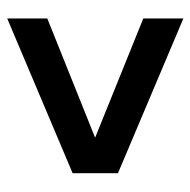

<svg xmlns="http://www.w3.org/2000/svg" viewBox="-18 -604 541 546"><g transform="rotate(90 253.0 -331.5)"><path d="M33 -81V-195L372 -331L33 -468V-582L473 -396V-267Z"/></g></svg>

Font: Gontserrat SemiBold
Style: Regular
Weight: 600
Designer: Julieta Ulanovsky
Foundry: Julieta Ulanovsky
Version: Version 6.001